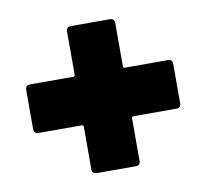

<svg xmlns="http://www.w3.org/2000/svg" viewBox="-57 -574 595 553"><g transform="rotate(-10 240.5 -297.0)"><path d="M170 -94V-220Q170 -225 165 -225H37Q32 -225 28.5 -228.5Q25 -232 25 -237V-355Q25 -360 28.5 -363.5Q32 -367 37 -367H165Q170 -367 170 -372V-500Q170 -505 173.5 -508.5Q177 -512 182 -512H299Q304 -512 307.5 -508.5Q311 -505 311 -500V-372Q311 -367 316 -367H443Q448 -367 451.5 -363.5Q455 -360 455 -355V-237Q455 -232 451.5 -228.5Q448 -225 443 -225H316Q311 -225 311 -220V-94Q311 -89 307.5 -85.5Q304 -82 299 -82H182Q177 -82 173.5 -85.5Q170 -89 170 -94Z"/></g></svg>

Font: Barlow GEO ExtraBold
Style: Regular
Weight: 800
Designer: Jeremy Tribby
Foundry: Tribby Type
Version: Version 1.408